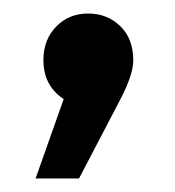

<svg xmlns="http://www.w3.org/2000/svg" viewBox="-20 -153 261 287"><path d="M111.8 -132.8Q140.1 -132.8 159.7 -114Q179.2 -95.2 179.2 -63Q179.2 -42 161.1 -6.8L98.1 113.8H33.2L75.2 -4.9Q44.9 -24.9 44.9 -63Q44.9 -93.8 64 -113.3Q83 -132.8 111.8 -132.8Z"/></svg>

Font: Montserrat-Arabic Medium
Style: Regular
Weight: 500
Designer: Mohamed Gaber
Foundry: Kief Type Foundry
Version: Version 5.008;PS 005.008;hotconv 1.0.88;makeotf.lib2.5.64775